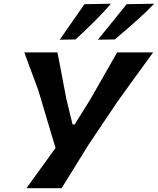

<svg xmlns="http://www.w3.org/2000/svg" viewBox="-20 -988 830 1008"><path d="M119 0Q155 -50 192.5 -102Q230 -154 271.5 -211L181 -514.5Q162.5 -564 145.8 -609.5Q129 -655 107.5 -713H281.5Q292 -659.5 299.5 -620.5Q307 -581.5 313.5 -546.2Q320 -511 328.5 -468L361 -334.5H372L454 -466Q479 -509.5 499.5 -545.5Q520 -581.5 542.5 -620.8Q565 -660 595 -713H784Q736.5 -648 686.2 -578.5Q636 -509 594 -450.5L443 -225.5Q411 -173.5 374 -113.8Q337 -54 303.5 0ZM494 -779.5Q532.5 -826.5 570 -873.2Q607.5 -920 645 -966L789.5 -968.5Q750.5 -927.5 693.5 -876.8Q636.5 -826 583 -781ZM293.5 -779.5Q326.5 -827 359 -873.5Q391.5 -920 423.5 -966L562 -968.5Q528 -927.5 477 -876.8Q426 -826 377 -781Z"/></svg>

Font: Commissioner Loud SemiBold
Style: Italic
Weight: 600
Italic angle: -12°
Designer: Kostas Bartsokas
Foundry: Kostas Bartsokas
Version: Version 1.000; ttfautohint (v1.8.3)